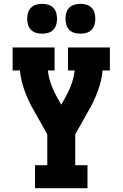

<svg xmlns="http://www.w3.org/2000/svg" viewBox="-20 -983 640 1003"><path d="M163 0V-120H227V-281L150 -418L149 -419Q124 -465 106.5 -514.5Q89 -564 84 -615H46V-735H265V-615H230Q234 -579 246.5 -544Q259 -509 277 -477L300 -436L323 -477Q341 -509 353.5 -544Q366 -579 370 -615H335V-735H554V-615H516Q511 -563 493.5 -514Q476 -465 451 -419L450 -418L373 -281V-120H437V0ZM400 -807Q384 -807 368.5 -811.5Q353 -816 342 -827Q331 -838 326.5 -853.5Q322 -869 322 -885Q322 -901 326.5 -916.5Q331 -932 342 -943Q353 -954 368.5 -958.5Q384 -963 400 -963Q416 -963 431.5 -958.5Q447 -954 458 -943Q469 -932 473.5 -916.5Q478 -901 478 -885Q478 -869 473.5 -853.5Q469 -838 458 -827Q447 -816 431.5 -811.5Q416 -807 400 -807ZM200 -807Q184 -807 168.5 -811.5Q153 -816 142 -827Q131 -838 126.5 -853.5Q122 -869 122 -885Q122 -901 126.5 -916.5Q131 -932 142 -943Q153 -954 168.5 -958.5Q184 -963 200 -963Q216 -963 231.5 -958.5Q247 -954 258 -943Q269 -932 273.5 -916.5Q278 -901 278 -885Q278 -869 273.5 -853.5Q269 -838 258 -827Q247 -816 231.5 -811.5Q216 -807 200 -807Z"/></svg>

Font: Iosevka Curly Slab HvEx
Style: Regular
Weight: 900
Width: 7
Monospace: yes
Designer: Belleve Invis
Foundry: Belleve Invis
Version: Version 11.1.0; ttfautohint (v1.8.3)